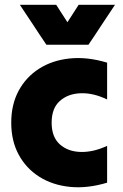

<svg xmlns="http://www.w3.org/2000/svg" viewBox="-20 -772 516 803"><path d="M27 -259Q27 -259 27 -259Q27 -259 27 -259Q27 -335 58 -392.5Q89 -450 144 -485Q199 -520 272 -527.5Q345 -535 428 -510Q428 -472 428 -433Q428 -394 428 -356Q370 -384 317 -382Q264 -380 230 -349.5Q196 -319 196 -259Q196 -199 230 -168.5Q264 -138 317 -136.5Q370 -135 428 -162Q428 -124 428 -85Q428 -46 428 -8Q345 17 272 9.5Q199 2 144 -33Q89 -68 58 -125.5Q27 -183 27 -259ZM461 -752Q433 -711 405.5 -668.5Q378 -626 350 -585Q307 -585 262.5 -585Q218 -585 174 -585Q146 -626 118.5 -668.5Q91 -711 63 -752Q101 -752 139.5 -752Q178 -752 215 -752Q227 -734 238.5 -715.5Q250 -697 262 -679Q274 -697 285.5 -715.5Q297 -734 309 -752Q347 -752 385.5 -752Q424 -752 461 -752Z"/></svg>

Font: Tilt Warp
Style: Regular
Weight: 400
Designer: Andy Clymer
Foundry: Andy Clymer
Version: Version 1.000